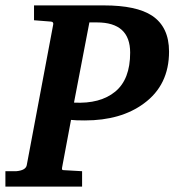

<svg xmlns="http://www.w3.org/2000/svg" viewBox="-43 -691 647 711"><path d="M583 -500Q583 -376 490 -308Q405 -245 271 -245Q236 -245 220 -247L187 -71Q185 -61 191 -61L261 -57V0H-23V-57Q-3 -57 17 -57Q52 -60 56 -79L154 -600Q156 -610 146 -611L83 -616V-671H342Q462 -671 520 -633Q583 -591 583 -500ZM439 -496Q439 -608 316 -608H288L231 -311Q328 -306 383.5 -351.5Q439 -397 439 -496Z"/></svg>

Font: Apparatus SIL
Style: Bold Italic
Weight: 700
Italic angle: -11°
Version: Version 1.0